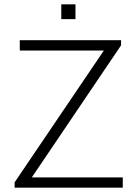

<svg xmlns="http://www.w3.org/2000/svg" viewBox="-20 -873 640 893"><path d="M48 0V-25L463 -638H72V-686H543V-662L128 -48H551V0ZM265 -784V-853H331V-784Z"/></svg>

Font: Chivo Mono Thin
Style: Regular
Weight: 250
Designer: Hector Gatti
Foundry: Omnibus-Type
Version: Version 1.008